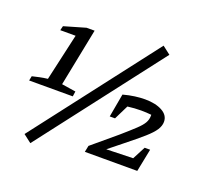

<svg xmlns="http://www.w3.org/2000/svg" viewBox="-122 -793 1044 988"><g transform="rotate(20 399.5 -299.0)"><path d="M23 -247 28 -272Q49 -277 67.5 -281Q86 -285 111 -288L169 -545H85L91 -569L208 -603H252L189 -287L266 -275L262 -247ZM139 54 95 20 612 -652 656 -618ZM418 0 425 -35 556 -145Q602 -185 628 -209.5Q654 -234 664 -252Q674 -270 674 -290Q674 -293 674 -296Q646 -299 618 -299Q583 -299 544 -294L505 -215H476L499 -343Q532 -352 562 -356Q592 -360 617 -360Q675 -360 711.5 -340Q748 -320 748 -284Q748 -262 733.5 -239.5Q719 -217 685 -187Q651 -157 593 -111L517 -50L663 -54L700 -125H730L705 0Z"/></g></svg>

Font: Piazzolla SC Medium
Style: Italic
Weight: 500
Italic angle: -11.3°
Designer: Juan Pablo del Peral
Foundry: Huerta Tipografica
Version: Version 1.330